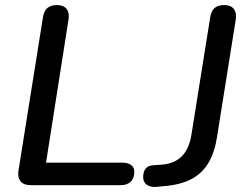

<svg xmlns="http://www.w3.org/2000/svg" viewBox="-20 -732 969 759"><path d="M101 0Q74 0 61.5 -15Q49 -30 53 -57L150 -665Q154 -689 167.5 -700.5Q181 -712 205 -712Q231 -712 243 -697Q255 -682 251 -656L162 -89H463Q486 -89 498.5 -79.5Q511 -70 511 -53Q511 -27 496.5 -13.5Q482 0 458 0ZM595 7Q572 8 558.5 -3Q545 -14 546 -35Q547 -56 557 -67Q567 -78 588 -79L619 -81Q670 -85 699 -114.5Q728 -144 737 -201L811 -664Q815 -689 828.5 -700.5Q842 -712 867 -712Q892 -712 904 -697Q916 -682 912 -655L838 -191Q829 -131 804.5 -89Q780 -47 736.5 -24Q693 -1 626 4Z"/></svg>

Font: Nunito ExtraLight SemiBold
Style: Italic
Weight: 600
Italic angle: -9°
Version: Version 3.602